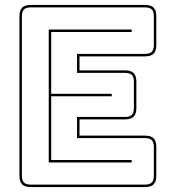

<svg xmlns="http://www.w3.org/2000/svg" viewBox="-20 -750 694 780"><path d="M105 10Q81 10 70 -1Q59 -12 59 -36V-684Q59 -708 70 -719Q81 -730 105 -730H569Q593 -730 604 -719Q615 -708 615 -684V-567Q615 -543 604 -532Q593 -521 569 -521H303V-464H488Q512 -464 523 -453Q534 -442 534 -418V-311Q534 -287 523 -276Q512 -265 488 -265H303V-199H569Q593 -199 604 -188Q615 -177 615 -153V-36Q615 -12 604 -1Q593 10 569 10ZM569 0Q588 0 596.5 -8.5Q605 -17 605 -36V-153Q605 -172 596.5 -180.5Q588 -189 569 -189H293V-275H488Q507 -275 515.5 -283.5Q524 -292 524 -311V-418Q524 -437 515.5 -445.5Q507 -454 488 -454H293V-531H569Q588 -531 596.5 -539.5Q605 -548 605 -567V-684Q605 -703 596.5 -711.5Q588 -720 569 -720H105Q86 -720 77.5 -711.5Q69 -703 69 -684V-36Q69 -17 77.5 -8.5Q86 0 105 0ZM515 -100V-90H178V-630H515V-620H188V-369H434V-359H188V-100Z"/></svg>

Font: Bungee Outline
Style: Regular
Weight: 400
Designer: David Jonathan Ross
Foundry: David Jonathan Ross
Version: Version 1.001;PS 1.0;hotconv 1.0.72;makeotf.lib2.5.5900